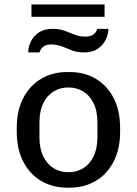

<svg xmlns="http://www.w3.org/2000/svg" viewBox="-20 -852 629 882"><path d="M288 10Q221.5 10 169 -20.9Q116.5 -51.8 86.8 -109.6Q57 -167.5 57 -247.2V-263.8Q57 -344.5 87 -402Q117 -459.5 169.4 -490.2Q221.8 -521 288 -521H300.8Q368 -521 420.1 -490.1Q472.2 -459.2 502 -401.8Q531.8 -344.2 531.8 -263.8V-247.2Q531.8 -167.5 501.8 -109.5Q471.8 -51.5 419.5 -20.8Q367.2 10 300.8 10ZM294 -60.8Q331.8 -60.8 361.8 -78.8Q391.8 -96.8 409.6 -133Q427.5 -169.2 427.5 -221.8V-289.2Q427.5 -342.8 409.6 -378.5Q391.8 -414.2 361.8 -432.2Q331.8 -450.2 294 -450.2Q257 -450.2 227 -432.2Q197 -414.2 179.1 -378.5Q161.2 -342.8 161.2 -289.2V-221.8Q161.2 -169.2 179.1 -133Q197 -96.8 227 -78.8Q257 -60.8 294 -60.8ZM109.5 -611.2Q109.5 -636.2 121.6 -661.2Q133.8 -686.2 158.6 -702.9Q183.5 -719.5 221.2 -719.5Q253 -719.5 276.8 -710.8Q300.5 -702 322.8 -692.9Q345 -683.8 372 -683.8Q394.8 -683.8 408.2 -693.1Q421.8 -702.5 426.8 -719.5H478Q478 -695.2 466 -670.2Q454 -645.2 429.5 -628.2Q405 -611.2 366.2 -611.2Q335.2 -611.2 312.2 -620Q289.2 -628.8 267 -637.9Q244.8 -647 215.5 -647.8Q192.8 -647.8 179.6 -638Q166.5 -628.2 161.5 -611.2ZM124.5 -774.8V-831.5H460.5V-774.8Z"/></svg>

Font: Chivo Medium
Style: Regular
Weight: 500
Designer: Hector Gatti
Foundry: Omnibus-Type
Version: Version 2.002